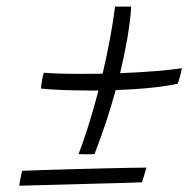

<svg xmlns="http://www.w3.org/2000/svg" viewBox="-20 -678 582 594"><path d="M529.5 -419Q499 -412 450.2 -406.8Q401.5 -401.5 338 -399.5Q310.5 -299.5 272.5 -201.5Q266.5 -200.5 249.5 -200.8Q232.5 -201 223 -201Q237.5 -238.5 252.2 -285.2Q267 -332 280.5 -382.5Q282.5 -390.5 284.5 -398Q271 -398 256.5 -398Q214 -398 174 -399.5Q134 -401 107 -404Q107 -413.5 110 -429.8Q113 -446 115.5 -453Q131.5 -451.5 161.8 -450.5Q192 -449.5 229.5 -449.5Q263 -449.5 297.5 -450Q310.5 -505.5 320.5 -559.5Q330.5 -613.5 336 -657.5Q339.5 -657.5 350.5 -657.5Q361.5 -657.5 372.2 -657.5Q383 -657.5 386 -657.5Q383 -612 374 -559.8Q365 -507.5 351.5 -451.5Q411 -454 461 -458Q511 -462 542.5 -467Q541 -455 536.5 -440Q532 -425 529.5 -419ZM433 -159.5Q430 -149 426 -135.5Q422 -122 419.5 -114Q398 -113 360 -112Q322 -111 275.8 -109.8Q229.5 -108.5 183.2 -107.2Q137 -106 98.8 -105Q60.5 -104 39.5 -103.5Q40.5 -112.5 43.2 -126Q46 -139.5 48.5 -149.5Q69.5 -150.5 110.2 -151.8Q151 -153 200.2 -154.5Q249.5 -156 297.2 -157Q345 -158 381.8 -158.8Q418.5 -159.5 433 -159.5Z"/></svg>

Font: Grandstander ExtraLight
Style: Italic
Weight: 200
Italic angle: -15°
Designer: Tyler Finck
Foundry: Etcetera Type Co
Version: Version 1.200; ttfautohint (v1.8.3)